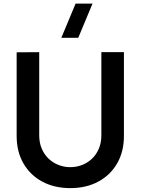

<svg xmlns="http://www.w3.org/2000/svg" viewBox="-20 -1002 760 1038"><path d="M360 15Q274.2 15 208.8 -20Q143.5 -54.9 106.8 -118.4Q70 -181.8 70 -267.5V-719.2L192 -720V-270.7Q192 -230 205.8 -198Q219.5 -166.1 243.1 -143.8Q266.8 -121.5 297 -109.9Q327.3 -98.3 360 -98.3Q393.5 -98.3 423.8 -110.1Q454.1 -121.9 477.5 -144.2Q500.9 -166.5 514.5 -198.5Q528 -230.4 528 -270.7V-720H650V-267.5Q650 -181.9 613.2 -118.5Q576.5 -55 511.2 -20Q445.8 15 360 15ZM311.5 -797.5H403L480.2 -982.5H388.7Z"/></svg>

Font: Manrope Variable Light
Style: Regular
Weight: 200
Designer: Mikhail Sharanda
Foundry: Mikhail Sharanda
Version: Version 4.505